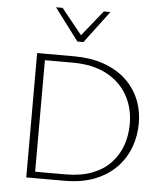

<svg xmlns="http://www.w3.org/2000/svg" viewBox="-60 -959 862 1012"><g transform="rotate(5 371.0 -453.5)"><path d="M117 0V-658H313Q398 -658 466 -635Q534 -612 582.5 -569Q631 -526 657 -466.5Q683 -407 683 -334Q683 -269 661 -209Q639 -149 594 -102Q549 -55 480.5 -27.5Q412 0 319 0ZM161 -34H322Q403 -34 462.5 -57Q522 -80 560.5 -121Q599 -162 617.5 -215Q636 -268 636 -328Q636 -412 598.5 -479Q561 -546 488 -585Q415 -624 307 -624H161ZM323 -737 332 -763 448 -907H483L355 -737ZM323 -737 195 -907H230L347 -762L355 -737Z"/></g></svg>

Font: Ysabeau SC ExtraLight
Style: Regular
Weight: 250
Designer: Christian Thalmann (Catharsis Fonts)
Version: Version 2.001;gftools[0.9.30]; featfreeze: smcp